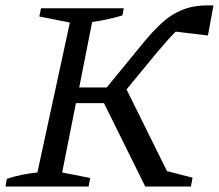

<svg xmlns="http://www.w3.org/2000/svg" viewBox="-31 -678 796 698"><path d="M-11 0 -6 -28Q45 -45 105 -51L223 -596L112 -618L118 -648H419L414 -622Q388 -614 360.5 -608Q333 -602 304 -598L257 -360H357L488 -520Q523 -563 558.5 -595.5Q594 -628 638 -644.5Q682 -661 745 -658L725 -549L608 -563Q593 -549 577 -530.5Q561 -512 542 -490L429 -353L576 -56L669 -32L663 0H497L347 -303H245L195 -51L297 -31L291 0Z"/></svg>

Font: Piazzolla SC
Style: Italic
Weight: 400
Italic angle: -11.3°
Designer: Juan Pablo del Peral
Foundry: Huerta Tipografica
Version: Version 1.330